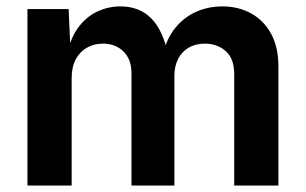

<svg xmlns="http://www.w3.org/2000/svg" viewBox="-20 -574 946 594"><path d="M64.9 0V-545.9H192.4L198.2 -412.6H188.5Q200.7 -461.9 225.3 -493.2Q250 -524.4 283.2 -539.3Q316.4 -554.2 352.5 -554.2Q411.6 -554.2 448 -517.1Q484.4 -480 500 -404.8H483.9Q495.6 -455.6 523.2 -488.8Q550.8 -522 588.1 -538.1Q625.5 -554.2 668 -554.2Q717.3 -554.2 756.6 -532.7Q795.9 -511.2 818.6 -469.7Q841.3 -428.2 841.3 -368.2V0H704.6V-344.2Q704.6 -393.1 678.2 -416Q651.9 -439 614.3 -439Q585 -439 563.7 -426.5Q542.5 -414.1 531 -391.6Q519.5 -369.1 519.5 -339.4V0H386.7V-349.1Q386.7 -390.1 362.1 -414.6Q337.4 -439 298.3 -439Q271.5 -439 249.5 -426.8Q227.5 -414.6 214.6 -390.9Q201.7 -367.2 201.7 -332.5V0Z"/></svg>

Font: Inter
Style: 650
Weight: 650
Designer: Rasmus Andersson
Foundry: rsms
Version: Version 4.001;git-66647c0bb